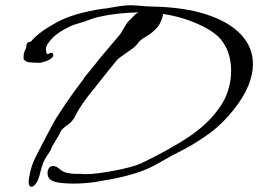

<svg xmlns="http://www.w3.org/2000/svg" viewBox="-20 -630 983 731"><path d="M101 81Q89 81 89 62Q89 52 95.5 23Q102 -6 118 -37Q125 -51 136.5 -73Q148 -95 160 -118Q172 -141 182.5 -160Q193 -179 199 -188Q211 -207 226.5 -230Q242 -253 257.5 -274.5Q273 -296 284.5 -311Q296 -326 298 -329Q298 -331 305 -339.5Q312 -348 320.5 -358.5Q329 -369 335.5 -377Q342 -385 342 -385Q354 -401 371.5 -421.5Q389 -442 406.5 -463Q424 -484 437 -499Q442 -506 452.5 -524.5Q463 -543 470 -550Q477 -556 486.5 -566.5Q496 -577 504 -581L508 -583Q464 -582 425.5 -577.5Q387 -573 353 -565Q337 -561 325 -556.5Q313 -552 299 -547Q287 -543 274 -539.5Q261 -536 250 -531Q202 -509 178.5 -484Q155 -459 155 -445V-442Q155 -435 157.5 -428Q160 -421 166 -426Q171 -429 174 -429Q183 -429 183 -420Q183 -413 175 -408Q167 -401 152 -396Q137 -391 132 -391Q111 -391 94 -392.5Q77 -394 70 -405Q69 -412 70.5 -423Q72 -434 79 -447Q81 -449 80.5 -455Q80 -461 84 -465H83Q87 -470 92.5 -470.5Q98 -471 99 -473Q128 -508 195 -544.5Q262 -581 374 -597Q379 -598 385.5 -598Q392 -598 387 -598H386Q384 -598 396.5 -600Q409 -602 423 -604.5Q437 -607 439 -607Q460 -610 475 -610Q493 -610 511 -608Q529 -606 559 -605Q680 -603 766 -575Q852 -547 897.5 -498.5Q943 -450 943 -386Q943 -347 925.5 -304Q908 -261 871 -214Q826 -157 774.5 -120Q723 -83 673 -57.5Q623 -32 582 -8Q543 15 496 29.5Q449 44 407 51.5Q365 59 342 63Q300 69 260 69Q231 69 208.5 66Q186 63 175 56Q161 48 161 29Q161 18 166.5 10Q172 2 182 2Q195 2 210 16Q220 25 237 28.5Q254 32 269.5 32Q285 32 289 32Q293 33 298 33Q303 33 308 33Q329 33 358.5 29Q388 25 419 19Q450 13 476 6Q502 -1 517 -8Q627 -61 699 -109Q771 -157 814 -218Q837 -249 848.5 -286Q860 -323 860 -360Q860 -389 853 -416.5Q846 -444 829 -469Q814 -493 779.5 -514.5Q745 -536 699 -552.5Q653 -569 601 -577Q599 -563 591 -545Q583 -527 563 -510Q551 -499 532.5 -488.5Q514 -478 506 -467Q499 -456 481.5 -443Q464 -430 447.5 -419Q431 -408 425 -401Q421 -396 409.5 -382Q398 -368 384.5 -351Q371 -334 360 -320Q349 -306 345 -301Q311 -260 294.5 -235.5Q278 -211 271.5 -198Q265 -185 261 -178H260Q253 -165 235 -152.5Q217 -140 212 -131Q205 -115 191 -93.5Q177 -72 174 -61Q171 -54 157 -34Q143 -14 134 24Q127 55 117.5 68Q108 81 101 81Z"/></svg>

Font: Vujahday Script
Style: Regular
Weight: 400
Designer: Robert E. Leuschke
Foundry: Robert E. Leuschke
Version: Version 1.010; ttfautohint (v1.8.3)